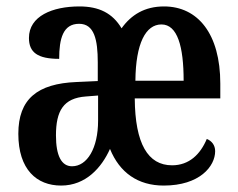

<svg xmlns="http://www.w3.org/2000/svg" viewBox="-20 -567 740 597"><path d="M170 10C247 10 296 -46 322 -104C352 -30 409 10 489 10C601 10 649 -50 649 -97C649 -116 638 -129 623 -135C603 -87 568 -53 515 -53C440 -53 400 -120 399 -261H665V-307C665 -462 595 -547 490 -547C430 -547 388 -521 358 -479C330 -526 288 -547 227 -547C143 -547 70 -517 70 -449C70 -404 97 -384 164 -384C164 -447 176 -493 226 -493C273 -493 284 -444 284 -373V-315L218 -312C96 -307 37 -259 37 -151C37 -40 94 10 170 10ZM551 -316H401C402 -432 433 -491 482 -491C532 -491 551 -422 551 -316ZM204 -50C171 -50 154 -83 154 -146C154 -222 177 -262 247 -267L285 -270V-192C285 -106 251 -50 204 -50Z"/></svg>

Font: Noto Serif Sinhala ExtraCondensed SemiBold
Style: Regular
Weight: 600
Width: 2
Designer: Jelle Bosma - Monotype Design Team
Foundry: Monotype Imaging Inc.
Version: Version 2.007